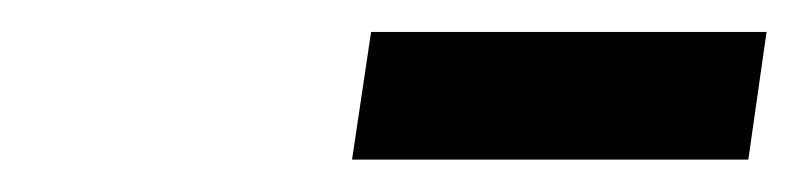

<svg xmlns="http://www.w3.org/2000/svg" viewBox="-20 -364 495 119"><path d="M198.2 -265.1 210 -344.2H455.1L443.8 -265.1Z"/></svg>

Font: Trueno
Style: Italic
Weight: 400
Designer: Julieta Ulanovsky
Foundry: Julieta Ulanovsky
Version: Version 3.001b | FøM Fix